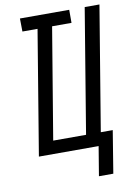

<svg xmlns="http://www.w3.org/2000/svg" viewBox="-97 -796 702 1013"><g transform="rotate(-10 254.5 -289.0)"><path d="M349 157 375 0H55L165 -665H84L83 -735H347V-665H243L144 -70H320L430 -735H509L399 -70H463L426 157Z"/></g></svg>

Font: Iosevka SS18
Style: Italic
Weight: 400
Italic angle: -9°
Monospace: yes
Designer: Belleve Invis
Foundry: Belleve Invis
Version: Version 25.1.1; ttfautohint (v1.8.4)